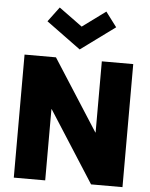

<svg xmlns="http://www.w3.org/2000/svg" viewBox="-61 -976 801 1026"><g transform="rotate(5 339.5 -463.5)"><path d="M635 0H466.5L222 -382H220.5V0H52V-660H220.5L465 -278.5H466.5V-660H635ZM343 -713 158.5 -848 217.5 -927 343 -835.5 467.5 -927 527 -848Z"/></g></svg>

Font: Lucymar Sans ExtraBold
Style: Regular
Weight: 800
Foundry: The League of Moveable Type (original font) / Main changes by Cristiano Sobral with portions from Mirco Monsees
Version: Version 2.001;August 30, 2020;FontCreator 13.0.0.2681 64-bit